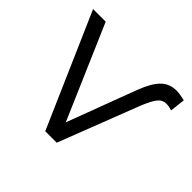

<svg xmlns="http://www.w3.org/2000/svg" viewBox="-132 -686 840 840"><g transform="rotate(45 288.0 -266.0)"><path d="M397 -413Q421 -476 449.5 -504Q478 -532 520 -532Q541 -532 573 -524L565 -454Q545 -460 530 -460Q506 -460 490 -440Q474 -420 453 -367L311 0H240L10 -526H88L276 -91Z"/></g></svg>

Font: mBank
Style: Regular
Weight: 400
Designer: Julieta Ulanovsky
Foundry: Julieta Ulanovsky
Version: Version 7.200;PS 007.200;hotconv 1.0.88;makeotf.lib2.5.64775